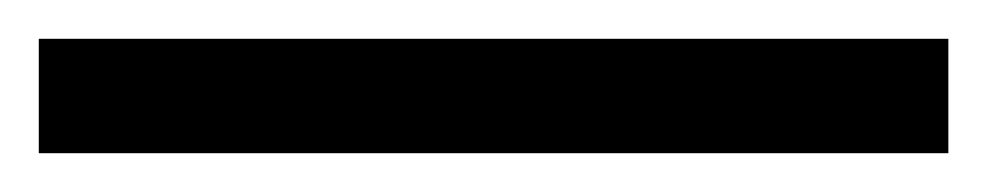

<svg xmlns="http://www.w3.org/2000/svg" viewBox="-25 -839 509 99"><path d="M-5 -760V-819H464V-760Z"/></svg>

Font: Noto Serif Khmer
Style: Regular
Weight: 400
Designer: Danh Hong and the Monotype Design Team
Foundry: Monotype Imaging Inc.
Version: Version 2.003